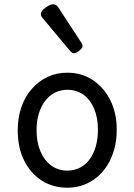

<svg xmlns="http://www.w3.org/2000/svg" viewBox="-20 -859 629 898"><path d="M295 19Q228 19 175.5 -14.5Q123 -48 93 -108Q63 -168 63 -250Q63 -309 80 -358Q97 -407 128.5 -443Q160 -479 202 -499Q244 -519 295 -519Q362 -519 414 -484.5Q466 -450 496 -390Q526 -330 526 -253Q526 -205 515 -163.5Q504 -122 483.5 -88.5Q463 -55 434.5 -31Q406 -7 370.5 6Q335 19 295 19ZM295 -61Q327 -61 353.5 -74.5Q380 -88 399 -113.5Q418 -139 428 -174.5Q438 -210 438 -253Q438 -308 420.5 -350Q403 -392 371 -415.5Q339 -439 295 -439Q263 -439 236.5 -425.5Q210 -412 191 -387Q172 -362 161.5 -327.5Q151 -293 151 -250Q151 -194 169 -151.5Q187 -109 219.5 -85Q252 -61 295 -61ZM325 -610Q321 -610 316.5 -613Q312 -616 306 -623L183 -770Q176 -778 173.5 -782.5Q171 -787 171 -794Q171 -803 181.5 -813.5Q192 -824 205.5 -831.5Q219 -839 229 -839Q243 -839 253 -824L360 -660Q365 -653 365.5 -650Q366 -647 366 -644Q366 -634 351 -622Q336 -610 325 -610Z"/></svg>

Font: Playwrite PE
Style: Regular
Weight: 400
Designer: Veronika Burian, José Scaglione
Foundry: TypeTogether
Version: Version 1.002